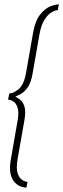

<svg xmlns="http://www.w3.org/2000/svg" viewBox="-20 -717 290 879"><path d="M101 142Q90 142 75 136.8Q60 131.5 47 117.5Q34 103.5 28.2 77.8Q22.5 52 30 11L61 -167.5Q67 -203 60.8 -223.2Q54.5 -243.5 42 -252Q29.5 -260.5 17 -260.5L22.5 -289Q41 -289 65.5 -309.2Q90 -329.5 99.5 -385L131.5 -567.5Q141.5 -623 164 -650.8Q186.5 -678.5 210.5 -687.8Q234.5 -697 249.5 -697L244.5 -670.5Q233.5 -670.5 217 -661.2Q200.5 -652 184.8 -628.5Q169 -605 161 -561.5L129.5 -382Q122 -338.5 106.8 -317Q91.5 -295.5 75.5 -287Q59.5 -278.5 50 -274.5Q50 -274 51 -274Q59.5 -270 72 -260.8Q84.5 -251.5 91.8 -229.5Q99 -207.5 91.5 -165L61 8.5Q53 53 60.8 76Q68.5 99 82.2 107.2Q96 115.5 106 115.5Z"/></svg>

Font: Anybody ExtraLight
Style: Italic
Weight: 200
Italic angle: -10°
Designer: Tyler Finck
Foundry: Etcetera Type Company
Version: Version 1.010; ttfautohint (v1.8.3) -l 8 -r 50 -G 200 -x 14 